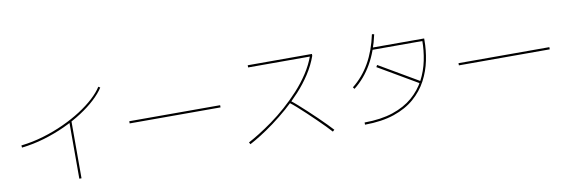

<svg xmlns="http://www.w3.org/2000/svg" viewBox="-56 -1232 5113 1723"><g transform="rotate(-10 2500.0 -370.5)"><path d="M97 -324 95 -344Q199 -356 298 -385.5Q397 -415 486.5 -456Q576 -497 650.5 -545Q725 -593 780.5 -644Q836 -695 866 -743L882 -733Q851 -684 794.5 -631.5Q738 -579 662 -529.5Q586 -480 495 -438Q404 -396 303 -366Q202 -336 97 -324ZM555 -480H575V40H555Z M1914 -390V-370H1086V-390Z M2121 2 2111 -16Q2153 -38 2211 -74Q2269 -110 2335 -157.5Q2401 -205 2468 -264Q2535 -323 2597 -390.5Q2659 -458 2708 -533Q2757 -608 2786 -689L2793 -680H2220V-700H2805V-683Q2776 -601 2726 -524Q2676 -447 2613 -378.5Q2550 -310 2481.5 -250.5Q2413 -191 2346.5 -142Q2280 -93 2221.5 -56.5Q2163 -20 2121 2ZM2869 19Q2851 -2 2818.5 -35Q2786 -68 2746 -107Q2706 -146 2665.5 -184Q2625 -222 2590 -253Q2555 -284 2532 -301L2544 -317Q2567 -300 2602.5 -268.5Q2638 -237 2679 -199Q2720 -161 2760.5 -122Q2801 -83 2833.5 -49.5Q2866 -16 2885 5Z M3164 8V-12Q3315 -13 3423.5 -49.5Q3532 -86 3605 -149Q3678 -212 3721 -293.5Q3764 -375 3782.5 -465.5Q3801 -556 3801 -647L3806 -642H3343V-662H3821V-647Q3821 -555 3802 -462Q3783 -369 3738.5 -285Q3694 -201 3618.5 -135Q3543 -69 3431 -31Q3319 7 3164 8ZM3127 -325 3115 -341Q3210 -416 3272.5 -525.5Q3335 -635 3366 -781L3386 -777Q3322 -478 3127 -325ZM3728 -288 3718 -270 3354 -483 3364 -501Z M4914 -390V-370H4086V-390Z"/></g></svg>

Font: Murecho Thin
Style: Regular
Weight: 100
Designer: Neil Summerour
Foundry: Positype
Version: Version 1.010